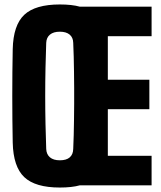

<svg xmlns="http://www.w3.org/2000/svg" viewBox="-20 -830 721 860"><path d="M248 10Q138 10 88.8 -36.5Q39.5 -83 37 -191Q36 -240 35.5 -293Q35 -346 35 -400.5Q35 -455 35.5 -508Q36 -561 37 -610Q39.5 -717.5 88.8 -763.8Q138 -810 248 -810Q302.5 -810 338 -800H339H659V-668H463V-473H649V-341H463V-132H659V0H339H338Q302.5 10 248 10ZM248 -112Q277.5 -112 292.5 -125.2Q307.5 -138.5 308 -163Q309.5 -192 310.2 -224.8Q311 -257.5 311.5 -292.8Q312 -328 312.2 -364.2Q312.5 -400.5 312.2 -436.8Q312 -473 311.5 -508.2Q311 -543.5 310.2 -576.2Q309.5 -609 308 -638Q307.5 -662 292 -675Q276.5 -688 248 -688Q219.5 -688 203.8 -675Q188 -662 187 -638Q185 -587 183.8 -526Q182.5 -465 182.5 -400.5Q182.5 -336 183.8 -275Q185 -214 187 -163Q188 -138.5 203.8 -125.2Q219.5 -112 248 -112Z"/></svg>

Font: Big Shoulders Display Thin Black
Style: Regular
Weight: 900
Version: Version 2.002